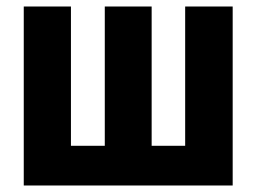

<svg xmlns="http://www.w3.org/2000/svg" viewBox="-20 -570 788 590"><path d="M53 0V-550H198V-122H302V-550H446V-122H549V-550H695V0Z"/></svg>

Font: Noto Sans ExtraCondensed ExtraBold
Style: Regular
Weight: 800
Width: 2
Designer: Monotype Design Team
Foundry: Monotype Imaging Inc.
Version: Version 2.013; ttfautohint (v1.8.4.7-5d5b)